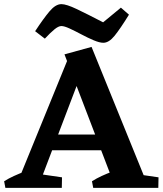

<svg xmlns="http://www.w3.org/2000/svg" viewBox="-40 -909 787 929"><path d="M34 0 296 -642 379 -620 143 0ZM519 0 272 -646 403 -682 680 0ZM183 -182V-258H495V-182ZM-14 0 -20 -32Q2 -46 27.5 -57.5Q53 -69 79 -79L80 0ZM119 0 122 -71 260 -51 259 0ZM411 0 405 -32Q427 -46 452 -57.5Q477 -69 504 -79L536 0ZM586 0 589 -71 727 -51 726 0ZM460 -702Q442 -702 413.5 -714Q385 -726 354 -742.5Q323 -759 297 -771Q271 -783 257 -783Q243 -783 223 -766.5Q203 -750 177 -722L130 -758Q170 -819 199.5 -854Q229 -889 257 -889Q281 -889 330.5 -865.5Q380 -842 459 -801L545 -872L584 -838Q542 -770 514.5 -736Q487 -702 460 -702Z"/></svg>

Font: Eczar SemiBold
Style: Regular
Weight: 600
Designer: Vaibhav Singh
Foundry: Rosetta Type Foundry
Version: Version 2.000